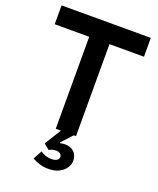

<svg xmlns="http://www.w3.org/2000/svg" viewBox="-168 -800 939 1140"><g transform="rotate(20 301.5 -230.5)"><path d="M205 155Q216 164 235.5 171Q255 178 274 178Q297 178 309 170Q321 162 321 149Q321 136 310.5 128.5Q300 121 285 121Q261 121 241 133L206 104L271 0H238V-581H20V-700H584V-581H366V0H352L289 68L293 72Q306 68 322 68Q357 68 379 88.5Q401 109 401 144Q401 165 387.5 187Q374 209 346.5 224Q319 239 277 239Q245 239 221 231Q197 223 175 211Z"/></g></svg>

Font: Haskoy Bold
Style: Regular
Weight: 700
Designer: Ertekin Erdin
Foundry: Ertekin Erdin
Version: Version 1.500; ttfautohint (v1.8.3)